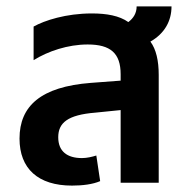

<svg xmlns="http://www.w3.org/2000/svg" viewBox="-20 -571 587 600"><path d="M205 9C238 9 270 5 293 -5L281 -85C268 -81 252 -77 236 -77C190 -77 162 -98 162 -142C162 -187 191 -212 278 -219L357 -227V0H476V-337C476 -381 468 -417 450 -441C494 -466 516 -505 516 -551H407C407 -530 397 -514 381 -502C353 -522 313 -529 267 -529C186 -529 119 -507 85 -488V-383C130 -411 192 -432 254 -432C325 -432 357 -405 357 -339V-319L264 -312C108 -300 41 -240 41 -138C41 -44 99 9 205 9Z"/></svg>

Font: Noto Sans Thai UI SemCond SemBd
Style: Regular
Weight: 600
Width: 4
Designer: Monotype Design Team
Foundry: Monotype Imaging Inc.
Version: Version 2.000